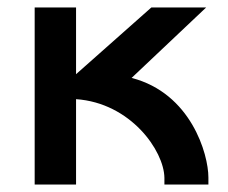

<svg xmlns="http://www.w3.org/2000/svg" viewBox="-20 -495 611 515"><path d="M73 0H184V-229C330 -219 420 -91 421 -18V0H539V-19C539 -82 492 -245 333 -286L533 -475H386L184 -296V-475H73Z"/></svg>

Font: Mint Spirit No2
Style: Bold
Weight: 700
Designer: HARENDAL Hirwen
Foundry: Arkandis Digital Foundry.
Version: Version 1.004;FFEdit